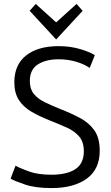

<svg xmlns="http://www.w3.org/2000/svg" viewBox="-20 -943 564 978"><path d="M242 15Q161 15 107.5 -3Q54 -21 34 -33L59 -99Q80 -87 126.5 -70Q173 -53 242 -53Q321 -53 364 -81.5Q407 -110 407 -172Q407 -220 383.5 -247.5Q360 -275 321.5 -292.5Q283 -310 237 -328Q181 -350 139.5 -374.5Q98 -399 75.5 -434.5Q53 -470 53 -524Q53 -613 113 -660.5Q173 -708 279 -708Q337 -708 386.5 -693.5Q436 -679 463 -662L437 -597Q408 -617 366.5 -629Q325 -641 278 -641Q214 -641 173 -615Q132 -589 132 -530Q132 -490 152 -465Q172 -440 207 -423Q242 -406 286 -388Q343 -366 388.5 -341.5Q434 -317 461 -278.5Q488 -240 488 -175Q488 -81 422 -33Q356 15 242 15ZM266 -742 131 -888 162 -923 266 -829 370 -923 401 -888Z"/></svg>

Font: Ubuntu Sans
Style: Regular
Weight: 400
Designer: Dalton Maag Ltd
Foundry: Dalton Maag Ltd
Version: Version 1.006; ttfautohint (v1.8.4.7-5d5b)